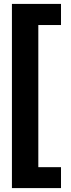

<svg xmlns="http://www.w3.org/2000/svg" viewBox="-20 -841 363 982"><path d="M292 -713H176V14H292V121H41V-821H292Z"/></svg>

Font: Wolseley Sans SemiBold
Style: Regular
Weight: 600
Designer: Carrois Corporate & Edenspiekermann AG
Foundry: Carrois Corporate GbR & Edenspiekermann AG
Version: Version 4.202